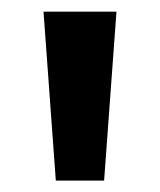

<svg xmlns="http://www.w3.org/2000/svg" viewBox="-20 -783 278 334"><path d="M77.1 -468.8 55.7 -762.7H182.6L161.1 -468.8Z"/></svg>

Font: Min Sans SemiBold
Style: Regular
Weight: 600
Designer: Jinseong-Kim, NotoSansCJK, Nunito
Foundry: Jinseong-Kim
Version: Version 1.400;Glyphs 3.1.2 (3151)